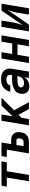

<svg xmlns="http://www.w3.org/2000/svg" viewBox="1512 -2080 576 3640"><g transform="rotate(-90 1800.0 -260.0)"><path d="M184 0 253 -419H82L99 -520H561L544 -419H373L304 0Z M712 0 782 -419H644L660 -520H918L888 -336H962Q987 -336 1010.5 -331.5Q1034 -327 1053.5 -315.5Q1073 -304 1087 -286Q1101 -268 1108 -245.5Q1115 -223 1115 -198.5Q1115 -174 1111 -150Q1108 -130 1101.5 -109.5Q1095 -89 1082.5 -71Q1070 -53 1053 -38.5Q1036 -24 1016 -15.5Q996 -7 975.5 -3.5Q955 0 935 0ZM849 -101H935Q946 -101 957.5 -106.5Q969 -112 976.5 -121.5Q984 -131 988 -142.5Q992 -154 994 -166Q996 -177 996.5 -188.5Q997 -200 994 -210.5Q991 -221 982.5 -228.5Q974 -236 962 -236H871Z M1244 0 1330 -520H1450L1414 -308L1617 -520H1769L1529 -282L1683 0H1552L1444 -198L1387 -140L1363 0Z M1987 8Q1953 8 1921.5 -2Q1890 -12 1869.5 -36Q1849 -60 1843.5 -93Q1838 -126 1843 -160Q1847 -181 1855 -202Q1863 -223 1877.5 -239.5Q1892 -256 1911.5 -268.5Q1931 -281 1951 -290Q1971 -299 1992 -304.5Q2013 -310 2034.5 -313.5Q2056 -317 2077 -318Q2098 -319 2118 -319H2196L2199 -338Q2202 -356 2198 -374.5Q2194 -393 2181.5 -405.5Q2169 -418 2151.5 -422.5Q2134 -427 2115 -427Q2097 -427 2079 -424Q2061 -421 2044.5 -411.5Q2028 -402 2015.5 -386.5Q2003 -371 2000 -353H1881Q1886 -378 1897.5 -402.5Q1909 -427 1926 -448Q1943 -469 1965.5 -485Q1988 -501 2013 -511Q2038 -521 2063.5 -524.5Q2089 -528 2114 -528Q2144 -528 2173 -524Q2202 -520 2227.5 -508.5Q2253 -497 2273.5 -478.5Q2294 -460 2305.5 -434.5Q2317 -409 2319 -380Q2321 -351 2316 -321L2263 0H2143L2157 -88Q2144 -66 2125 -47.5Q2106 -29 2083.5 -16Q2061 -3 2036 2.5Q2011 8 1987 8ZM2050 -93Q2073 -93 2096.5 -101Q2120 -109 2137.5 -127Q2155 -145 2164.5 -167.5Q2174 -190 2178 -213L2179 -218H2118Q2108 -218 2097 -217.5Q2086 -217 2075 -216Q2064 -215 2053 -213.5Q2042 -212 2031.5 -210Q2021 -208 2010 -204Q1999 -200 1989 -194.5Q1979 -189 1972 -179.5Q1965 -170 1963 -159Q1960 -143 1967.5 -128.5Q1975 -114 1988.5 -106Q2002 -98 2018 -95.5Q2034 -93 2050 -93Z M2425 0 2511 -520H2631L2597 -317H2795L2829 -520H2949L2863 0H2743L2779 -216H2580L2545 0Z M3025 0 3111 -520H3231L3196 -312Q3192 -287 3187 -262.5Q3182 -238 3175 -213.5Q3168 -189 3159 -165Q3150 -141 3143 -116L3420 -520H3549L3463 0H3343L3377 -208Q3381 -233 3386.5 -257.5Q3392 -282 3399 -306.5Q3406 -331 3414.5 -355Q3423 -379 3431 -404L3154 0Z"/></g></svg>

Font: Iosevka SS04 Extended Oblique
Style: Bold
Weight: 700
Width: 7
Italic angle: -9°
Monospace: yes
Designer: Belleve Invis
Foundry: Belleve Invis
Version: Version 19.0.0; ttfautohint (v1.8.4)